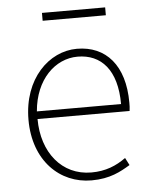

<svg xmlns="http://www.w3.org/2000/svg" viewBox="-52 -745 631 802"><g transform="rotate(-5 263.5 -344.5)"><path d="M300 13C378 13 423 -13 463 -37L447 -68C407 -39 362 -20 302 -20C178 -20 97 -122 97 -262H483C485 -274 485 -286 485 -297C485 -453 408 -540 286 -540C169 -540 59 -434 59 -262C59 -90 167 13 300 13ZM97 -294C108 -427 192 -507 286 -507C385 -507 450 -437 450 -294ZM154 -669H419V-702H154Z"/></g></svg>

Font: Kinto Sans Thin
Style: Regular
Weight: 100
Designer: Authors: Ryoko NISHIZUKA  (kana & ideographs); Paul D. Hunt (Latin, Greek & Cyrillic); Wenlong ZHANG  (bopomofo); Sandol
Foundry: Adobe Systems Incorporated, ookami Inc.
Version: Version 0.001